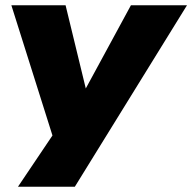

<svg xmlns="http://www.w3.org/2000/svg" viewBox="-20 -526 727 726"><path d="M48 180 192 -34 195 39 23 -506H228L305 -189H303L475 -506H687L263 180Z"/></svg>

Font: Nunito Sans 7pt SemiExpanded Black
Style: Italic
Weight: 900
Width: 6
Italic angle: -9°
Designer: Vernon Adams
Foundry: Vernon Adams
Version: Version 3.101;gftools[0.9.27]